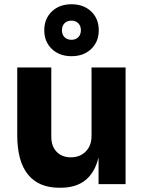

<svg xmlns="http://www.w3.org/2000/svg" viewBox="-20 -865 685 902"><path d="M61 -230V-548H221V-222Q221 -178 246 -152Q271 -126 313 -126Q356 -126 383 -153.5Q410 -181 410 -226V-548H570V0H443V-126Q409 17 265 17H258Q162 17 111.5 -45Q61 -107 61 -230ZM188 -723Q188 -777 223.5 -811Q259 -845 316 -845Q373 -845 408.5 -811Q444 -777 444 -723Q444 -669 408.5 -635Q373 -601 316 -601Q259 -601 223.5 -635Q188 -669 188 -723ZM360 -723Q360 -743 348 -755.5Q336 -768 316 -768Q295 -768 283 -755.5Q271 -743 271 -723Q271 -703 283 -690.5Q295 -678 316 -678Q336 -678 348 -690.5Q360 -703 360 -723Z"/></svg>

Font: Sora-SIA
Style: Bold
Weight: 700
Designer: Jonathan Barnbrook, Julián Moncada
Foundry: Barnbrook Fonts
Version: Version 2.000